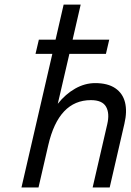

<svg xmlns="http://www.w3.org/2000/svg" viewBox="-20 -827 576 847"><path d="M210.9 -589.4H136.7L151.4 -651.9H225.1L260.7 -806.6H335.9L300.3 -651.9H461.9L447.3 -589.4H286.1L234.9 -369.1Q269 -412.1 311.8 -436.3Q354.5 -460.4 399.9 -460.4Q455.1 -460.4 488.3 -438Q521.5 -415.5 531.5 -375.5Q541.5 -335.4 528.8 -281.2L463.9 0H388.7L453.1 -278.8Q464.4 -327.1 447.8 -356.2Q431.2 -385.3 380.9 -385.3Q238.8 -385.3 192.9 -186.5L149.9 0H74.7Z"/></svg>

Font: Glacial Indifference
Style: Italic
Weight: 400
Designer: Alfredo Marco Pradil
Foundry: Alfredo Marco Pradil
Version: Version 1.312